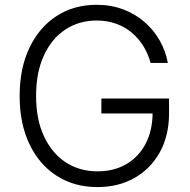

<svg xmlns="http://www.w3.org/2000/svg" viewBox="-20 -757 778 787"><path d="M379.4 9.8Q284.2 9.8 212.4 -36.4Q140.6 -82.5 100.6 -166.5Q60.5 -250.5 60.5 -363.3Q60.5 -477.1 100.6 -561Q140.6 -645 211.7 -691.2Q282.7 -737.3 375.5 -737.3Q435.1 -737.3 484.9 -718.5Q534.7 -699.7 572.8 -666.5Q610.8 -633.3 635 -590.3Q659.2 -547.4 668 -499H597.2Q587.9 -534.7 568.8 -566.2Q549.8 -597.7 521.7 -621.8Q493.7 -646 457 -659.4Q420.4 -672.9 376 -672.9Q304.2 -672.9 248 -636Q191.9 -599.1 159.9 -529.5Q127.9 -460 127.9 -363.3Q127.9 -267.6 160.2 -198.5Q192.4 -129.4 249 -92Q305.7 -54.7 379.4 -54.7Q446.8 -54.7 497.8 -84.2Q548.8 -113.8 577.1 -168.2Q605.5 -222.7 605.5 -296.4L627.4 -292H395.5V-353H672.9V-293Q672.9 -201.2 635.3 -133.3Q597.7 -65.4 531.7 -27.8Q465.8 9.8 379.4 9.8Z"/></svg>

Font: Inter 17pt Light
Style: Regular
Weight: 300
Version: Version 4.001;git-66647c0bb